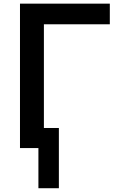

<svg xmlns="http://www.w3.org/2000/svg" viewBox="-20 -792 633 1027"><path d="M185.5 -107.4H294.9V214.8H185.5ZM86.9 0V-772.5H567.4V-662.1H214.8V0Z"/></svg>

Font: Gothic A1
Style: Bold
Weight: 700
Version: Version 2.50